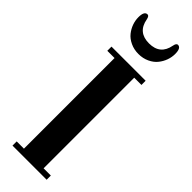

<svg xmlns="http://www.w3.org/2000/svg" viewBox="-310 -942 951 951"><g transform="rotate(45 166.0 -466.5)"><path d="M38.1 -890.6Q38.1 -932.6 60.5 -932.6Q71.3 -932.6 75.2 -912.1Q88.9 -835.9 167 -835.9Q245.1 -835.9 258.8 -912.1Q262.7 -932.6 273.4 -932.6Q295.9 -932.6 295.9 -890.6Q295.9 -868.2 288.1 -846.2Q280.3 -824.2 265.1 -805.2Q250 -786.1 224.1 -773.9Q198.2 -761.7 167 -761.7Q135.7 -761.7 109.9 -773.9Q84 -786.1 68.8 -805.2Q53.7 -824.2 45.9 -846.2Q38.1 -868.2 38.1 -890.6ZM46.9 0V-29.3H97.7V-664.1H46.9V-693.4H286.1V-664.1H235.4V-29.3H286.1V0Z"/></g></svg>

Font: Monomakh Unicode TT
Style: Medium
Weight: 500
Designer: Alexey Kryukov, Aleksandr Andreev
Version: Version 1.1